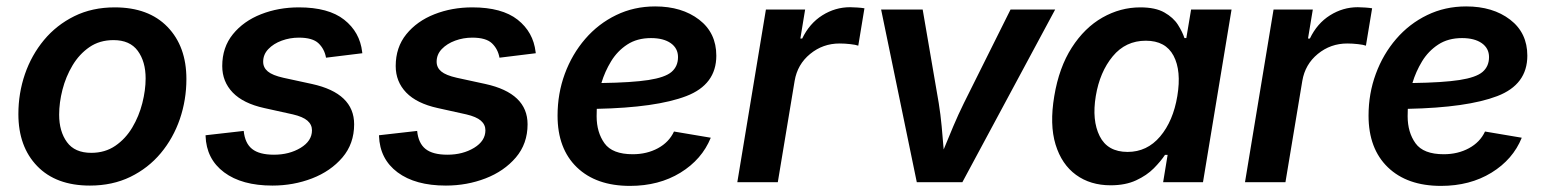

<svg xmlns="http://www.w3.org/2000/svg" viewBox="-20 -576 4894 607"><path d="M264.2 10.7Q157.2 10.7 97.7 -50.8Q38.1 -112.3 38.1 -215.3Q38.1 -281.2 58.8 -341.6Q79.6 -401.9 119.1 -449.5Q158.7 -497.1 215.1 -524.9Q271.5 -552.7 342.8 -552.7Q449.7 -552.7 509.5 -491Q569.3 -429.2 569.3 -326.2Q569.3 -260.3 548.6 -199.7Q527.8 -139.2 488.3 -91.8Q448.7 -44.4 392.1 -16.8Q335.4 10.7 264.2 10.7ZM268.6 -92.8Q312 -92.8 344.5 -115Q377 -137.2 398.2 -172.9Q419.4 -208.5 429.9 -249.8Q440.4 -291 440.4 -328.1Q440.4 -381.3 415.5 -415.3Q390.6 -449.2 338.9 -449.2Q294.9 -449.2 262.7 -427Q230.5 -404.8 209.2 -369.1Q188 -333.5 177.5 -292.5Q167 -251.5 167 -213.4Q167 -160.6 191.7 -126.7Q216.3 -92.8 268.6 -92.8Z M841.3 10.7Q744.6 10.7 688.5 -31.2Q632.3 -73.2 629.9 -146.5V-148.4L750.5 -162.1Q754.4 -123 777.1 -105Q799.8 -86.9 846.2 -86.9Q894.5 -86.9 930.4 -108.6Q966.3 -130.4 966.3 -164.1Q966.3 -182.1 951.9 -194.6Q937.5 -207 905.8 -214.4L815.4 -234.4Q749 -249 715.8 -283.4Q682.6 -317.9 682.6 -367.2Q682.6 -426.3 716.3 -467.8Q750 -509.3 805.2 -531Q860.4 -552.7 924.8 -552.7Q1018.6 -552.7 1068.1 -513.7Q1117.7 -474.6 1125 -411.6Q1125 -410.6 1125.2 -409.7Q1125.5 -408.7 1125.5 -407.7L1010.7 -393.6Q1005.9 -420.9 987.1 -439Q968.3 -457 924.8 -457Q896.5 -457 870.6 -447.5Q844.7 -438 828.4 -420.9Q812 -403.8 812 -380.9Q812 -362.3 826.7 -350.1Q841.3 -337.9 876 -330.1L966.3 -310.5Q1099.6 -281.2 1099.6 -183.1Q1099.6 -121.6 1062.5 -78.1Q1025.4 -34.7 966.6 -12Q907.7 10.7 841.3 10.7Z M1389.6 10.7Q1293 10.7 1236.8 -31.2Q1180.7 -73.2 1178.2 -146.5V-148.4L1298.8 -162.1Q1302.7 -123 1325.4 -105Q1348.1 -86.9 1394.5 -86.9Q1442.9 -86.9 1478.8 -108.6Q1514.6 -130.4 1514.6 -164.1Q1514.6 -182.1 1500.2 -194.6Q1485.8 -207 1454.1 -214.4L1363.8 -234.4Q1297.4 -249 1264.2 -283.4Q1231 -317.9 1231 -367.2Q1231 -426.3 1264.6 -467.8Q1298.3 -509.3 1353.5 -531Q1408.7 -552.7 1473.1 -552.7Q1566.9 -552.7 1616.5 -513.7Q1666 -474.6 1673.3 -411.6Q1673.3 -410.6 1673.6 -409.7Q1673.8 -408.7 1673.8 -407.7L1559.1 -393.6Q1554.2 -420.9 1535.4 -439Q1516.6 -457 1473.1 -457Q1444.8 -457 1418.9 -447.5Q1393.1 -438 1376.7 -420.9Q1360.4 -403.8 1360.4 -380.9Q1360.4 -362.3 1375 -350.1Q1389.6 -337.9 1424.3 -330.1L1514.6 -310.5Q1647.9 -281.2 1647.9 -183.1Q1647.9 -121.6 1610.8 -78.1Q1573.7 -34.7 1514.9 -12Q1456.1 10.7 1389.6 10.7Z M1971.7 11.7Q1864.7 11.7 1803.7 -47.1Q1742.7 -106 1742.7 -210.4Q1742.7 -280.3 1765.6 -342.5Q1788.6 -404.8 1830.1 -452.9Q1871.6 -501 1928 -528.3Q1984.4 -555.7 2051.3 -555.7Q2135.7 -555.7 2190.2 -513.9Q2244.6 -472.2 2244.6 -399.9Q2244.6 -308.6 2149.7 -272.2Q2054.7 -235.8 1866.7 -231.9Q1866.2 -219.7 1866.2 -208.5Q1866.2 -157.7 1891.1 -123Q1916 -88.4 1980.5 -88.4Q2024.9 -88.4 2060.1 -107.4Q2095.2 -126.5 2110.8 -160.2L2227.1 -140.6Q2199.2 -71.8 2131.1 -30Q2063 11.7 1971.7 11.7ZM1881.3 -313.5Q1977.5 -314.9 2030 -323Q2082.5 -331.1 2103 -348.6Q2123.5 -366.2 2123.5 -395.5Q2123.5 -423.3 2100.6 -439.5Q2077.6 -455.6 2038.1 -455.6Q1994.1 -455.6 1962.9 -435.1Q1931.6 -414.6 1911.9 -382.1Q1892.1 -349.6 1881.3 -313.5Z M2311 0 2401.4 -545.9H2525.4L2510.3 -454.1H2516.1Q2539.1 -502 2579.8 -527.6Q2620.6 -553.2 2667.5 -553.2Q2677.7 -553.2 2690.9 -552.2Q2704.1 -551.3 2712.9 -549.8L2693.4 -431.6Q2685.5 -434.6 2668.2 -436.5Q2650.9 -438.5 2634.3 -438.5Q2581.5 -438.5 2541.3 -405.5Q2501 -372.6 2492.2 -320.3L2439 0Z M2878.4 0 2765.6 -545.9H2897L2947.8 -250Q2953.6 -213.9 2957 -177.2Q2960.4 -140.6 2963.4 -103.5Q2978.5 -140.6 2993.9 -177Q3009.3 -213.4 3027.3 -250L3174.8 -545.9H3315.9L3022.5 0Z M3491.2 9.8Q3427.2 9.8 3381.8 -23.2Q3336.4 -56.2 3317.1 -119.1Q3297.9 -182.1 3313 -272Q3328.1 -362.8 3368.4 -425.5Q3408.7 -488.3 3465.3 -520.5Q3522 -552.7 3585 -552.7Q3632.8 -552.7 3661.1 -536.6Q3689.5 -520.5 3703.9 -497.8Q3718.3 -475.1 3724.6 -455.6H3730.5L3745.6 -545.9H3873.5L3783.2 0H3657.2L3671.4 -86.4H3663.1Q3649.9 -66.4 3627.7 -43.9Q3605.5 -21.5 3571.8 -5.9Q3538.1 9.8 3491.2 9.8ZM3544.9 -95.7Q3606.4 -95.7 3647.7 -144.5Q3689 -193.4 3702.1 -272.5Q3715.3 -352.1 3690.2 -399.7Q3665 -447.3 3602.5 -447.3Q3538.6 -447.3 3497.8 -397.9Q3457 -348.6 3444.3 -272.5Q3431.6 -195.8 3456.5 -145.8Q3481.4 -95.7 3544.9 -95.7Z M3916 0 4006.3 -545.9H4130.4L4115.2 -454.1H4121.1Q4144 -502 4184.8 -527.6Q4225.6 -553.2 4272.5 -553.2Q4282.7 -553.2 4295.9 -552.2Q4309.1 -551.3 4317.9 -549.8L4298.3 -431.6Q4290.5 -434.6 4273.2 -436.5Q4255.9 -438.5 4239.3 -438.5Q4186.5 -438.5 4146.2 -405.5Q4106 -372.6 4097.2 -320.3L4043.9 0Z M4535.6 11.7Q4428.7 11.7 4367.7 -47.1Q4306.6 -106 4306.6 -210.4Q4306.6 -280.3 4329.6 -342.5Q4352.5 -404.8 4394 -452.9Q4435.5 -501 4491.9 -528.3Q4548.3 -555.7 4615.2 -555.7Q4699.7 -555.7 4754.2 -513.9Q4808.6 -472.2 4808.6 -399.9Q4808.6 -308.6 4713.6 -272.2Q4618.7 -235.8 4430.7 -231.9Q4430.2 -219.7 4430.2 -208.5Q4430.2 -157.7 4455.1 -123Q4480 -88.4 4544.4 -88.4Q4588.9 -88.4 4624 -107.4Q4659.2 -126.5 4674.8 -160.2L4791 -140.6Q4763.2 -71.8 4695.1 -30Q4627 11.7 4535.6 11.7ZM4445.3 -313.5Q4541.5 -314.9 4594 -323Q4646.5 -331.1 4667 -348.6Q4687.5 -366.2 4687.5 -395.5Q4687.5 -423.3 4664.6 -439.5Q4641.6 -455.6 4602.1 -455.6Q4558.1 -455.6 4526.9 -435.1Q4495.6 -414.6 4475.8 -382.1Q4456.1 -349.6 4445.3 -313.5Z"/></svg>

Font: Inter Semi Bold
Style: Italic
Weight: 600
Italic angle: -9.39999°
Designer: Rasmus Andersson
Foundry: rsms
Version: Version 4.000;git-3c8e0fc